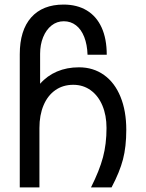

<svg xmlns="http://www.w3.org/2000/svg" viewBox="-20 -820 640 840"><path d="M258 -800Q317 -800 359.5 -774.5Q402 -749 424.5 -699.8Q447 -650.5 447 -580.5H363Q361.5 -625 348.5 -658.2Q335.5 -691.5 312.5 -709.2Q289.5 -727 259 -727Q229 -727 205.5 -708.5Q182 -690 168.8 -657.5Q155.5 -625 155.5 -584.5V-453.5Q186 -488.5 229.2 -507Q272.5 -525.5 325.5 -525.5Q388 -525.5 435 -492Q482 -458.5 507.2 -396.5Q532.5 -334.5 532.5 -252Q532.5 -178 518 -122.5Q503.5 -67 468 0H378Q415 -73.5 430.5 -131.8Q446 -190 446 -260Q446 -315.5 428 -358.2Q410 -401 377 -425Q344 -449 300.5 -449Q255.5 -449 222 -425.5Q188.5 -402 170.5 -359.2Q152.5 -316.5 152.5 -260V0H66.5V-582.5Q66.5 -687.5 116.5 -743.8Q166.5 -800 258 -800Z"/></svg>

Font: JuliaMono
Style: Regular
Weight: 400
Monospace: yes
Designer: cormullion
Foundry: corm
Version: Version 0.055; ttfautohint (v1.8.4)